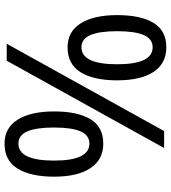

<svg xmlns="http://www.w3.org/2000/svg" viewBox="28 -792 774 871"><g transform="rotate(90 415.5 -357.0)"><path d="M195 -724Q269 -724 307 -665.5Q345 -607 345 -501Q345 -395 308.5 -335.5Q272 -276 195 -276Q124 -276 86.5 -335.5Q49 -395 49 -501Q49 -607 84 -665.5Q119 -724 195 -724ZM652 -714 256 0H179L575 -714ZM195 -662Q157 -662 139.5 -621.5Q122 -581 122 -501Q122 -421 139.5 -380Q157 -339 195 -339Q272 -339 272 -501Q272 -662 195 -662ZM632 -438Q705 -438 743.5 -379.5Q782 -321 782 -215Q782 -109 745.5 -49.5Q709 10 632 10Q561 10 523.5 -49.5Q486 -109 486 -215Q486 -321 521 -379.5Q556 -438 632 -438ZM632 -375Q594 -375 576.5 -335Q559 -295 559 -215Q559 -134 576.5 -93.5Q594 -53 632 -53Q709 -53 709 -215Q709 -375 632 -375Z"/></g></svg>

Font: Noto Sans Mongolian
Style: Regular
Weight: 400
Designer: Monotype Design Team
Foundry: Monotype Imaging Inc.
Version: Version 3.001; ttfautohint (v1.8.4.7-5d5b)